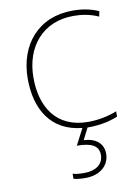

<svg xmlns="http://www.w3.org/2000/svg" viewBox="-87 -596 646 894"><g transform="rotate(-10 236.0 -149.0)"><path d="M302 10C357 10 405 -2 438 -16V-41C399 -25 350 -15 302 -15C150 -15 86 -125 86 -261C86 -409 175 -513 319 -513C357 -513 397 -507 437 -489L442 -514C405 -530 367 -538 319 -538C157 -538 59 -422 59 -261C59 -116 124 -6 270 8L230 85C301 85 333 104 333 146C333 191 296 216 245 216C220 216 205 215 188 210V234C203 238 220 240 245 240C310 240 358 203 358 145C358 97 324 68 266 65L294 10C297 10 299 10 302 10Z"/></g></svg>

Font: Noto Sans Meetei Mayek Thin
Style: Regular
Weight: 100
Designer: Monotype Design Team and Neelakash Kshetrimayum
Foundry: Monotype Imaging Inc.
Version: Version 2.002